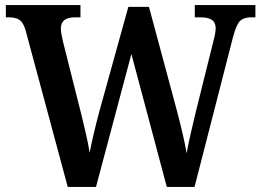

<svg xmlns="http://www.w3.org/2000/svg" viewBox="-20 -734 1025 754"><path d="M81 -613Q72 -645 57 -655.5Q42 -666 15 -666H3V-714H296V-666H274Q219 -666 219 -622Q219 -613 221.5 -599Q224 -585 227 -572L298 -290Q308 -250 317.5 -208.5Q327 -167 332 -134Q346 -206 370 -296L484 -707H565L674 -302Q687 -253 697 -210Q707 -167 713 -132Q719 -167 728.5 -208Q738 -249 749 -295L815 -560Q819 -574 823 -592.5Q827 -611 827 -622Q827 -646 812 -656Q797 -666 767 -666H745V-714H983V-666H965Q938 -666 923 -652Q908 -638 895 -588L744 0H635L496 -522L357 0H246Z"/></svg>

Font: Noto Serif Sinhala SemiCondensed SemiBold
Style: Regular
Weight: 600
Width: 4
Designer: Jelle Bosma - Monotype Design Team
Foundry: Monotype Imaging Inc.
Version: Version 2.007; ttfautohint (v1.8.4.7-5d5b)